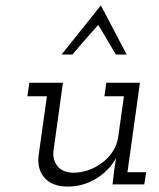

<svg xmlns="http://www.w3.org/2000/svg" viewBox="-20 -680 587 708"><path d="M395 0H512L519 -45H450L496 -375H372L365 -325H437L416 -176Q412 -147 396.5 -122.5Q381 -98 358 -81Q335 -63 307 -53Q279 -43 249 -43Q209 -45 191.5 -68Q174 -91 177 -122L212 -375H88L81 -325H153L122 -104Q117 -54 145.5 -23Q174 8 230 8Q285 8 333 -20.5Q381 -49 408 -97L401 -52ZM352 -660Q316 -615 279.5 -569.5Q243 -524 207 -479H247Q270 -506 294 -533.5Q318 -561 342 -588Q361 -558 375 -533.5Q389 -509 407 -479H447Q423 -524 399.5 -569.5Q376 -615 352 -660Z"/></svg>

Font: Josefin Slab Medium
Style: Italic
Weight: 500
Italic angle: -12°
Version: Version 2.000